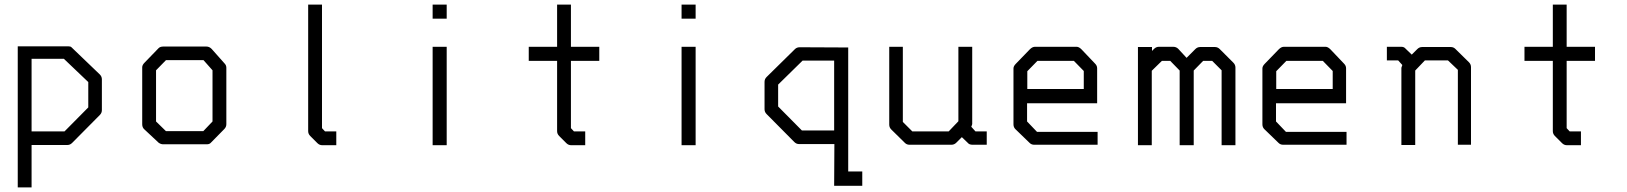

<svg xmlns="http://www.w3.org/2000/svg" viewBox="-20 -679 7060 833"><path d="M57 -478H277Q286 -478 290 -474L413 -356Q422 -347 422 -335V-201Q422 -189 413 -180L293 -59Q284 -50 273 -50H117V134H57ZM117 -424V-109H260L363 -213V-323L257 -424Z M657 -374V-152L700 -110H862L902 -152V-374L863 -418H700ZM607 -407 668 -470Q675 -477 688 -477H876Q888 -477 898 -467L954 -404Q962 -396 962 -385V-140Q962 -128 953 -119L895 -60Q889 -53 877.5 -53H874H688Q677.5 -53 668 -60L606 -118Q597 -126 597 -140V-387Q597 -397 607 -407Z M1377 -123 1390 -109H1439V-49H1378Q1366 -49 1357 -58L1326 -89Q1317 -98 1317 -110V-659H1377Z M1857 -659H1918V-598H1857ZM1857 -476H1918V-49H1857Z M2457 -123 2470 -109H2519V-49H2458Q2446 -49 2437 -58L2406 -89Q2397 -98 2397 -110V-415H2274V-476H2397V-659H2457V-476H2580V-415H2457Z M2937 -659H2998V-598H2937ZM2937 -476H2998V-49H2937Z M3660 -473V65H3721V127H3599L3600 -54H3446Q3435 -54 3426 -63L3306 -184Q3297 -193 3297 -205V-324Q3297 -336 3306 -345L3429 -466Q3437 -474 3450 -474ZM3599 -416H3462L3356 -312V-217L3459 -113H3599Z M4153 -84 4129 -60Q4120 -51 4108 -51H3926Q3914 -51 3906 -59L3847 -117Q3838 -126 3838 -138V-476H3897V-150L3938 -109H4096L4138 -153V-476H4198V-141Q4198 -139 4194 -129L4212 -109H4261V-51H4200Q4185 -51 4179 -59Z M4436 -231V-152L4479 -107H4742V-51H4467Q4455 -51 4447 -59L4385 -119Q4377 -127 4377 -140V-382Q4377 -392 4387 -402L4448 -465Q4459 -476 4470 -476H4651Q4661 -476 4672 -465L4731 -403Q4740 -394 4740 -383V-231ZM4437 -293H4682V-371L4639 -415H4481L4437 -370Z M5159 -373V-49H5098V-373L5057 -415H5021L4977 -372V-49H4917V-475H4978V-458L4987 -467Q4996 -476 5008 -476H5070Q5083 -476 5092 -467L5128 -428L5166 -466Q5175 -475 5187 -475H5251Q5263 -475 5272 -466L5331 -407Q5340 -398 5340 -386V-49H5280V-374L5239 -415H5200Z M5516 -231V-152L5559 -107H5822V-51H5547Q5535 -51 5527 -59L5465 -119Q5457 -127 5457 -140V-382Q5457 -392 5467 -402L5528 -465Q5539 -476 5550 -476H5731Q5741 -476 5752 -465L5811 -403Q5820 -394 5820 -383V-231ZM5517 -293H5762V-371L5719 -415H5561L5517 -370Z M6105 -442 6129 -466Q6138 -475 6150 -475H6274Q6286 -475 6294 -467L6353 -409Q6362 -400 6362 -388V-51H6305V-376L6262 -417H6162L6120 -373V-50H6060V-385Q6060 -387 6064 -397L6046 -417H5997V-476H6060Q6072 -476 6079 -467Z M6777 -123 6790 -109H6839V-49H6778Q6766 -49 6757 -58L6726 -89Q6717 -98 6717 -110V-415H6594V-476H6717V-659H6777V-476H6900V-415H6777Z"/></svg>

Font: ibm3270
Style: Regular
Weight: 400
Monospace: yes
Version: Version 2.0.3